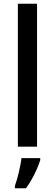

<svg xmlns="http://www.w3.org/2000/svg" viewBox="-20 -780 291 1021"><path d="M177 0V-760H75V0ZM194 71V61H94C90 102 72 174 59 209V221H118C151 177 181 114 194 71Z"/></svg>

Font: Noto Sans Khmer UI SemiCondensed Medium
Style: Regular
Weight: 500
Width: 4
Designer: Danh Hong and the Monotype Design Team
Foundry: Monotype Imaging Inc.
Version: Version 2.002